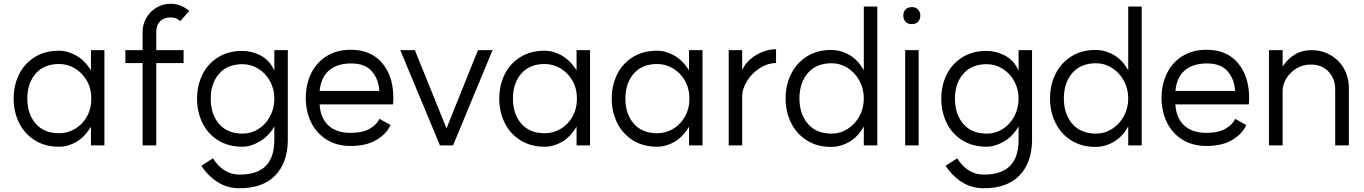

<svg xmlns="http://www.w3.org/2000/svg" viewBox="-20 -777 7290 1026"><path d="M468 -250Q468 -304 444 -346Q420 -388 380.5 -411.5Q341 -435 296 -435Q215 -435 170.5 -383.5Q126 -332 126 -250Q126 -168 170.5 -116.5Q215 -65 296 -65Q341 -65 380.5 -88Q420 -111 444 -153.5Q468 -196 468 -250ZM295 -506Q342 -506 387.5 -480Q433 -454 466 -401V-509H538V0H466V-100Q432 -44 387.5 -18.5Q343 7 295 7Q220 7 165 -28Q110 -63 81.5 -121.5Q53 -180 53 -250Q53 -321 81.5 -379Q110 -437 165 -471.5Q220 -506 295 -506Z M742 0V-440H650V-509H742V-607Q742 -647 762 -681.5Q782 -716 816.5 -736.5Q851 -757 892 -757Q920 -757 946 -746.5Q972 -736 991 -718L943 -664Q931 -675 919.5 -679.5Q908 -684 892 -684Q856 -684 835.5 -663Q815 -642 815 -607V-509H961V-440H815V0Z M1446 -250Q1446 -301 1423 -343Q1400 -385 1361 -409.5Q1322 -434 1276 -434Q1195 -434 1150.5 -382.5Q1106 -331 1106 -250Q1106 -167 1150.5 -115Q1195 -63 1276 -63Q1322 -63 1361 -87.5Q1400 -112 1423 -155Q1446 -198 1446 -250ZM1275 -505Q1326 -505 1373.5 -480Q1421 -455 1446 -400V-509H1518V-25Q1516 94 1450 161.5Q1384 229 1260 229Q1196 229 1144.5 197Q1093 165 1056 109L1118 69Q1173 156 1260 156Q1353 156 1399 111Q1445 66 1446 -26V-102Q1418 -51 1369.5 -22Q1321 7 1275 7Q1200 7 1145 -27.5Q1090 -62 1061.5 -120.5Q1033 -179 1033 -250Q1033 -320 1061.5 -378Q1090 -436 1145 -470.5Q1200 -505 1275 -505Z M1857 -438Q1782 -438 1738.5 -401Q1695 -364 1688 -291H2007Q2004 -352 1968 -395Q1932 -438 1857 -438ZM1854 -511Q2005 -511 2062 -373Q2082 -319 2082 -256Q2082 -234 2080 -219H1688Q1692 -147 1734.5 -107Q1777 -67 1855 -67Q1917 -67 1955.5 -89Q1994 -111 2007 -142L2067 -109Q2046 -62 1992 -29.5Q1938 3 1854 3Q1779 3 1724.5 -31.5Q1670 -66 1642 -124.5Q1614 -183 1614 -254Q1614 -325 1642 -383.5Q1670 -442 1724.5 -476.5Q1779 -511 1854 -511Z M2401 0H2331L2119 -509H2197L2366 -91L2534 -509H2612Z M3063 -250Q3063 -304 3039 -346Q3015 -388 2975.5 -411.5Q2936 -435 2891 -435Q2810 -435 2765.5 -383.5Q2721 -332 2721 -250Q2721 -168 2765.5 -116.5Q2810 -65 2891 -65Q2936 -65 2975.5 -88Q3015 -111 3039 -153.5Q3063 -196 3063 -250ZM2890 -506Q2937 -506 2982.5 -480Q3028 -454 3061 -401V-509H3133V0H3061V-100Q3027 -44 2982.5 -18.5Q2938 7 2890 7Q2815 7 2760 -28Q2705 -63 2676.5 -121.5Q2648 -180 2648 -250Q2648 -321 2676.5 -379Q2705 -437 2760 -471.5Q2815 -506 2890 -506Z M3664 -250Q3664 -304 3640 -346Q3616 -388 3576.5 -411.5Q3537 -435 3492 -435Q3411 -435 3366.5 -383.5Q3322 -332 3322 -250Q3322 -168 3366.5 -116.5Q3411 -65 3492 -65Q3537 -65 3576.5 -88Q3616 -111 3640 -153.5Q3664 -196 3664 -250ZM3491 -506Q3538 -506 3583.5 -480Q3629 -454 3662 -401V-509H3734V0H3662V-100Q3628 -44 3583.5 -18.5Q3539 7 3491 7Q3416 7 3361 -28Q3306 -63 3277.5 -121.5Q3249 -180 3249 -250Q3249 -321 3277.5 -379Q3306 -437 3361 -471.5Q3416 -506 3491 -506Z M4127 -514V-440Q4082 -440 4040 -413Q3998 -386 3972 -344Q3946 -302 3946 -262V0H3874V-509H3946V-402Q3967 -451 4020 -482.5Q4073 -514 4127 -514Z M4596 -251Q4596 -303 4572.5 -346Q4549 -389 4509.5 -414Q4470 -439 4424 -439Q4342 -439 4297 -386.5Q4252 -334 4252 -251Q4252 -168 4297 -115.5Q4342 -63 4424 -63Q4470 -63 4509.5 -88Q4549 -113 4572.5 -156Q4596 -199 4596 -251ZM4421 -510Q4473 -510 4519.5 -483Q4566 -456 4596 -401V-742H4668V0H4596V-101Q4565 -46 4518.5 -19Q4472 8 4421 8Q4346 8 4291 -27Q4236 -62 4207 -121Q4178 -180 4178 -251Q4178 -322 4207 -381Q4236 -440 4291 -475Q4346 -510 4421 -510Z M4889 -509V0H4817V-509ZM4853 -739Q4874 -739 4886 -726Q4898 -713 4898 -694Q4898 -674 4886 -661Q4874 -648 4853 -648Q4831 -648 4819 -661Q4807 -674 4807 -694Q4807 -714 4819 -726.5Q4831 -739 4853 -739Z M5423 -250Q5423 -301 5400 -343Q5377 -385 5338 -409.5Q5299 -434 5253 -434Q5172 -434 5127.5 -382.5Q5083 -331 5083 -250Q5083 -167 5127.5 -115Q5172 -63 5253 -63Q5299 -63 5338 -87.5Q5377 -112 5400 -155Q5423 -198 5423 -250ZM5252 -505Q5303 -505 5350.5 -480Q5398 -455 5423 -400V-509H5495V-25Q5493 94 5427 161.5Q5361 229 5237 229Q5173 229 5121.5 197Q5070 165 5033 109L5095 69Q5150 156 5237 156Q5330 156 5376 111Q5422 66 5423 -26V-102Q5395 -51 5346.5 -22Q5298 7 5252 7Q5177 7 5122 -27.5Q5067 -62 5038.5 -120.5Q5010 -179 5010 -250Q5010 -320 5038.5 -378Q5067 -436 5122 -470.5Q5177 -505 5252 -505Z M6009 -251Q6009 -303 5985.5 -346Q5962 -389 5922.5 -414Q5883 -439 5837 -439Q5755 -439 5710 -386.5Q5665 -334 5665 -251Q5665 -168 5710 -115.5Q5755 -63 5837 -63Q5883 -63 5922.5 -88Q5962 -113 5985.5 -156Q6009 -199 6009 -251ZM5834 -510Q5886 -510 5932.5 -483Q5979 -456 6009 -401V-742H6081V0H6009V-101Q5978 -46 5931.5 -19Q5885 8 5834 8Q5759 8 5704 -27Q5649 -62 5620 -121Q5591 -180 5591 -251Q5591 -322 5620 -381Q5649 -440 5704 -475Q5759 -510 5834 -510Z M6430 -438Q6355 -438 6311.5 -401Q6268 -364 6261 -291H6580Q6577 -352 6541 -395Q6505 -438 6430 -438ZM6427 -511Q6578 -511 6635 -373Q6655 -319 6655 -256Q6655 -234 6653 -219H6261Q6265 -147 6307.5 -107Q6350 -67 6428 -67Q6490 -67 6528.5 -89Q6567 -111 6580 -142L6640 -109Q6619 -62 6565 -29.5Q6511 3 6427 3Q6352 3 6297.5 -31.5Q6243 -66 6215 -124.5Q6187 -183 6187 -254Q6187 -325 6215 -383.5Q6243 -442 6297.5 -476.5Q6352 -511 6427 -511Z M6984 -432Q6942 -432 6907.5 -411Q6873 -390 6853.5 -357Q6834 -324 6834 -290V0H6761V-509H6834V-422Q6893 -509 6987 -509Q7045 -509 7091 -482Q7137 -455 7162.5 -409Q7188 -363 7188 -307V0H7115V-300Q7115 -355 7080 -393.5Q7045 -432 6984 -432Z"/></svg>

Font: SUIT
Style: Regular
Weight: 400
Designer: Sunn Youn; Korean Glyphs from Source Han Sans (Sandoll Communications; Soo-young Jang, Joo-yeon Kang)
Foundry: Sunn
Version: Version 1.140